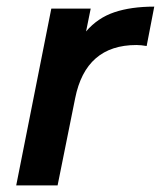

<svg xmlns="http://www.w3.org/2000/svg" viewBox="-20 -560 486 580"><path d="M446 -540 423 -421Q406 -424 392 -424Q239 -424 207 -263L154 0H29L135 -534H254L240 -465Q275 -506 325.5 -523Q376 -540 446 -540Z"/></svg>

Font: Montserrat Alternates SemiBold
Style: Italic
Weight: 600
Italic angle: -11.3°
Designer: Julieta Ulanovsky
Foundry: Julieta Ulanovsky
Version: Version 7.200